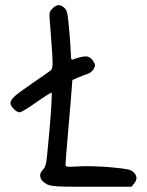

<svg xmlns="http://www.w3.org/2000/svg" viewBox="-20 -713 561 733"><path d="M160.6 -8.8Q138.2 -20.5 134.3 -36.1Q133.3 -39.6 133.3 -43Q133.3 -54.7 145 -66.4Q150.4 -72.3 153.3 -81.1Q156.7 -89.8 159.7 -119.1Q161.6 -135.3 163.6 -159.2Q166 -182.6 168.9 -216.8Q173.8 -273.9 176.3 -315.9Q177.7 -341.8 177.7 -352.1Q177.7 -358.4 177.2 -358.9Q176.3 -360.4 159.2 -349.6Q142.1 -339.4 119.6 -323.2Q97.2 -307.1 78.1 -295.4Q59.1 -284.2 55.2 -284.2Q45.4 -284.2 32.7 -296.9Q20 -309.6 20 -319.3Q20 -330.6 34.7 -344.2Q49.3 -357.9 99.6 -392.6Q125 -410.2 146.5 -424.8Q167.5 -439.9 171.9 -442.9Q177.7 -446.8 179.7 -457Q180.7 -461.9 180.7 -473.1Q180.7 -484.9 179.7 -502.9Q178.7 -522.5 176.3 -551.8Q174.3 -581.1 170.9 -623Q168.9 -644.5 168.9 -655.3Q168.9 -660.6 169.4 -663.1Q170.9 -670.9 180.2 -680.7Q192.4 -692.9 204.1 -693.4Q204.6 -693.4 205.1 -693.4Q215.8 -692.9 226.6 -682.1Q234.4 -674.3 237.3 -660.2Q240.2 -646 244.1 -598.6Q247.1 -568.8 248.5 -541.5Q250.5 -513.7 250.5 -504.9Q250.5 -493.2 252 -488.8Q253.4 -483.9 256.8 -485.4Q290.5 -497.6 306.6 -497.6Q309.1 -497.6 310.5 -497.6Q326.7 -496.1 337.4 -477.5Q342.8 -467.8 342.8 -463.4Q342.8 -459 337.4 -449.2Q334 -443.4 327.1 -438Q320.3 -432.6 314.5 -430.7Q308.1 -429.2 297.4 -424.8Q286.6 -420.9 277.8 -417Q270.5 -414.1 256.3 -407.7Q255.4 -395 253.4 -370.1Q252.4 -355 248.5 -308.6Q244.6 -262.2 240.2 -212.4Q235.8 -163.1 232.9 -125Q230 -86.9 230 -83.5Q230 -77.6 238.3 -76.7Q241.2 -76.2 246.6 -76.2Q257.8 -76.2 280.8 -77.6Q293.5 -78.6 311.5 -78.6Q323.7 -78.6 337.9 -78.1Q373.5 -77.1 404.8 -74.2Q453.1 -69.8 467.3 -66.4Q481.9 -63.5 489.7 -55.7Q500.5 -44.9 501 -34.7Q501 -34.2 501 -33.7Q501 -23.4 491.7 -12.2Q488.3 -8.3 481.9 0Q481.9 0 330.1 0Q330.1 0 269.5 0Q244.1 0 226.1 -0.5Q193.4 -1.5 180.7 -3.4Q168.5 -4.9 160.6 -8.8Z"/></svg>

Font: Casuwalt
Style: Regular
Weight: 400
Designer: Walter E Stewart
Version: 0.1